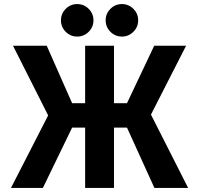

<svg xmlns="http://www.w3.org/2000/svg" viewBox="-20 -925 980 945"><path d="M217 -357 44 -700H210L335 -417H399V-700H541V-417H605L739 -700H896L723 -361L906 0H740L605 -297H541V0H399V-297H335L191 0H34ZM360 -745Q327 -745 303.5 -768.5Q280 -792 280 -825Q280 -858 303.5 -881.5Q327 -905 360 -905Q393 -905 416.5 -881.5Q440 -858 440 -825Q440 -792 416.5 -768.5Q393 -745 360 -745ZM580 -745Q547 -745 523.5 -768.5Q500 -792 500 -825Q500 -858 523.5 -881.5Q547 -905 580 -905Q613 -905 636.5 -881.5Q660 -858 660 -825Q660 -792 636.5 -768.5Q613 -745 580 -745Z"/></svg>

Font: 
Style: 㨦
Weight: 700
Designer: A.Korolkova, Vitaly Kuzmin
Foundry: ParaType Ltd
Version: Version 2.000